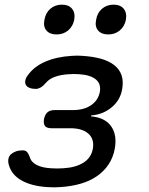

<svg xmlns="http://www.w3.org/2000/svg" viewBox="-20 -797 640 825"><path d="M99 -473Q126 -511 174.5 -532Q223 -553 288 -557Q300 -558 311.5 -558Q323 -558 335 -557Q380 -554 414 -544.5Q448 -535 470.5 -517.5Q493 -500 502 -474.5Q511 -449 505 -414Q497 -367 460 -336Q423 -305 372 -301L371 -297Q431 -292 457.5 -254.5Q484 -217 473 -157Q466 -120 446.5 -90.5Q427 -61 396.5 -40Q366 -19 326 -7.5Q286 4 238 7Q225 8 211.5 8Q198 8 185 7Q116 3 72 -22Q28 -47 17 -92Q14 -105 16.5 -116Q19 -127 27.5 -134.5Q36 -142 48.5 -146.5Q61 -151 77 -151Q83 -151 87.5 -149.5Q92 -148 95.5 -144.5Q99 -141 102 -135.5Q105 -130 108 -122Q114 -100 138 -88Q162 -76 199 -74Q212 -73 225.5 -73Q239 -73 252 -74Q305 -77 338.5 -98Q372 -119 379 -158Q386 -199 360 -222.5Q334 -246 282 -246H201Q181 -246 173.5 -255.5Q166 -265 169 -285Q173 -305 184 -314.5Q195 -324 215 -324H293Q341 -324 371.5 -345Q402 -366 409 -402Q415 -437 391.5 -456Q368 -475 321 -478Q309 -479 297.5 -479Q286 -479 274 -478Q242 -476 217.5 -467.5Q193 -459 179 -443Q172 -435 166 -429.5Q160 -424 154.5 -421Q149 -418 144 -416.5Q139 -415 134 -415Q118 -415 107 -419.5Q96 -424 91.5 -431.5Q87 -439 88.5 -450Q90 -461 99 -473ZM445 -649Q416 -649 401.5 -666Q387 -683 393 -712Q398 -742 418.5 -759.5Q439 -777 468 -777Q497 -777 511.5 -759.5Q526 -742 521 -712Q515 -683 494.5 -666Q474 -649 445 -649ZM223 -649Q194 -649 179.5 -666Q165 -683 171 -712Q176 -742 196.5 -759.5Q217 -777 246 -777Q275 -777 289.5 -759.5Q304 -742 299 -712Q293 -683 272.5 -666Q252 -649 223 -649Z"/></svg>

Font: Maple Mono NL
Style: Italic
Weight: 400
Italic angle: -10°
Monospace: yes
Designer: subframe7536
Version: Version 7.000